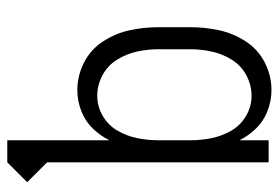

<svg xmlns="http://www.w3.org/2000/svg" viewBox="-142 -634 783 540"><g transform="rotate(-90 250.0 -363.5)"><path d="M267 8Q235 8 205 -4.5Q175 -17 154 -41Q137 -60 126 -82V0H64V-623L8 -679L64 -735H126V-448Q137 -470 154 -489Q175 -513 205 -525.5Q235 -538 267 -538Q308 -538 345 -519Q382 -500 404.5 -465Q427 -430 435.5 -390.5Q444 -351 444 -310V-220Q444 -179 435.5 -139.5Q427 -100 404.5 -65Q382 -30 345 -11Q308 8 267 8ZM251 -48Q281 -48 308.5 -62.5Q336 -77 352.5 -103.5Q369 -130 375.5 -160Q382 -190 382 -220V-310Q382 -340 375.5 -370Q369 -400 352.5 -426.5Q336 -453 308.5 -467.5Q281 -482 251 -482Q221 -482 194.5 -466.5Q168 -451 153 -425Q138 -399 132 -369.5Q126 -340 126 -310V-220Q126 -190 132 -160.5Q138 -131 153 -105Q168 -79 194.5 -63.5Q221 -48 251 -48Z"/></g></svg>

Font: Iosevka SS01 Light
Style: Regular
Weight: 300
Monospace: yes
Designer: Belleve Invis
Foundry: Belleve Invis
Version: 2.3.3; ttfautohint (v1.8.3)